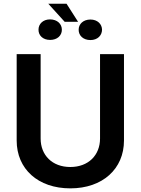

<svg xmlns="http://www.w3.org/2000/svg" viewBox="-20 -1025 774 1056"><path d="M530.2 -727.3V-263.1C530.2 -171.9 466.6 -106.5 366.8 -106.5C266.7 -106.5 203.5 -171.9 203.5 -263.1V-727.3H71.7V-252.1C71.7 -95.9 188.9 11 366.8 11C544 11 661.9 -95.9 661.9 -252.1V-727.3ZM191.8 -861.5C191.4 -830.3 215.6 -805.4 255.7 -805.4C294.7 -805.4 320.3 -829.2 320.3 -861.5C320.3 -893.1 295.1 -918.3 255 -918.3C216.6 -918.3 191.4 -893.1 191.8 -861.5ZM245.4 -1004.6 335.6 -905.2H409.4L345.9 -1004.6ZM412.6 -861.2C412.3 -829.2 437.9 -804.7 477.3 -804.7C517.4 -804.7 540.8 -830.6 541.2 -861.5C540.8 -892.4 516.3 -917.6 477.3 -917.6C437.9 -917.6 412.3 -892.8 412.6 -861.2Z"/></svg>

Font: Margiela Sans Semi Bold
Style: Regular
Weight: 600
Designer: Stefan Endress, Andreas Faust
Version: Version 1.100;FEAKit 1.0